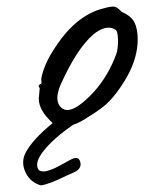

<svg xmlns="http://www.w3.org/2000/svg" viewBox="-20 -397 436 580"><path d="M331 -233Q337 -249 336.5 -276.5Q336 -304 328 -308Q300 -324 262 -293Q212 -250 163 -141Q142 -91 166 -71Q196 -46 265 -121Q308 -170 331 -233ZM138 -240Q205 -351 294 -372Q315 -378 324.5 -377Q334 -376 348 -361Q371 -351 381.5 -337Q392 -323 395 -296Q403 -218 343 -132Q320 -99 300 -81.5Q280 -64 247 -44Q224 -28 201 -20Q144 19 113.5 56.5Q83 94 96 115Q99 121 114 121Q134 118 159 104Q184 90 194 85Q217 73 222 91Q229 112 203 124Q200 125 180 134Q130 159 104 163Q73 155 58 125.5Q43 96 56 67Q77 25 139 -25L130 -34Q92 -73 98 -108L100 -131Q95 -136 97.5 -139Q100 -142 101 -143Q107 -143 105 -152.5Q103 -162 113 -189.5Q123 -217 138 -240Z"/></svg>

Font: Caveat
Style: Regular
Weight: 400
Designer: Pablo Impallari
Foundry: Creative Lab NY
Version: Version 1.096; ttfautohint (v1.3)